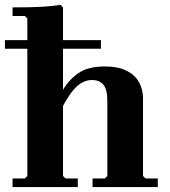

<svg xmlns="http://www.w3.org/2000/svg" viewBox="-31 -760 691 780"><path d="M20 0V-35H70L80 -45V-685L70 -695H20V-730Q46 -730 82 -730.5Q118 -731 153.5 -733.5Q189 -736 215 -740L225 -730V-395Q248 -435 287 -462.5Q326 -490 395 -490Q449 -490 483.5 -472.5Q518 -455 534 -425.5Q550 -396 550 -360V-45L560 -35H610V0H345V-35H395L405 -45V-350Q405 -398 388.5 -416.5Q372 -435 343 -435Q312 -435 284.5 -412Q257 -389 225 -330V-45L235 -35H285V0ZM-11 -562V-597H379V-562Z"/></svg>

Font: Brygada 1918
Style: Bold
Weight: 700
Designer: Mateusz Machalski | Borys Kosmynka | Przemek Hoffer
Foundry: NIEPODLEGLA 2018
Version: Version 3.006